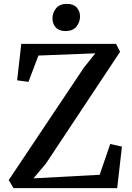

<svg xmlns="http://www.w3.org/2000/svg" viewBox="-20 -972 684 992"><path d="M50 0 25 -41.5 413 -622 472.5 -696.5 178.5 -685 127 -549 68.5 -557 90 -745.5H579.5L600.5 -704.5L218 -128L153 -50.5L495 -69L549.5 -228L610 -214.5L585.5 0ZM318 -811.5Q285 -811.5 268 -830.5Q251 -849.5 251 -876.5Q251 -906.5 269.8 -929.2Q288.5 -952 325.5 -952H326.5Q359.5 -952 376.5 -933Q393.5 -914 393.5 -887Q393.5 -857 374.5 -834.2Q355.5 -811.5 319 -811.5Z"/></svg>

Font: Merriweather 36pt Medium
Style: Regular
Weight: 500
Version: Version 2.100